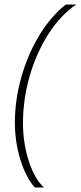

<svg xmlns="http://www.w3.org/2000/svg" viewBox="-20 -770 358 852"><path d="M46 -225Q46 -326 74.5 -427Q103 -528 154 -612.5Q205 -697 272 -750H318Q249 -703 195.5 -620Q142 -537 112 -433.5Q82 -330 82 -223Q82 -134 108 -54.5Q134 25 175 62H135Q96 20 71 -60Q46 -140 46 -225Z"/></svg>

Font: Sarabun Thin
Style: Italic
Weight: 250
Italic angle: -10°
Designer: Suppakit Chalermlarp | Katatrad Co.,Ltd.
Foundry: Cadson Demak Co.,Ltd.
Version: Version 1.000; ttfautohint (v1.6)